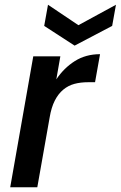

<svg xmlns="http://www.w3.org/2000/svg" viewBox="-20 -788 508 808"><path d="M23 0 120 -551H234L217 -454Q249 -502 295 -531Q341 -560 401 -560L380 -442H351Q319 -442 293 -435Q267 -428 246 -410.5Q225 -393 210.5 -364.5Q196 -336 189 -294L137 0ZM468 -768 452 -679 294 -596 166 -679 182 -768 310 -682Z"/></svg>

Font: SVN-Poppins Medium
Style: Italic
Weight: 500
Italic angle: -10°
Designer: Ninad Kale (Devanagari), Jonny Pinhorn (Latin)
Foundry: Indian Type Foundry
Version: Version 3.002 2017; ttfautohint (v1.8.3)